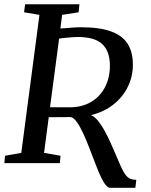

<svg xmlns="http://www.w3.org/2000/svg" viewBox="-22 -763 704 898"><path d="M493.5 115.5Q484.5 115.5 474.2 104.2Q464 93 452 68.8Q440 44.5 425.5 6Q411 -32 396.2 -70Q381.5 -108 366.8 -140Q352 -172 337.5 -192.2Q323 -212.5 309 -215.5Q295.5 -215.5 278 -215.2Q260.5 -215 242 -215Q223.5 -215 206 -215L184 -48L261 -34.5L258 0H-1.5L1.5 -34.5L77.5 -48L162.5 -693.5L90.5 -705.5L95.5 -743H349.5L345.5 -705.5L268.5 -693.5L260.5 -629.5Q283.5 -631 307.5 -633.2Q331.5 -635.5 357.5 -635.5Q444 -635.5 497 -616.2Q550 -597 574.5 -558.8Q599 -520.5 599.5 -463Q600 -406.5 576.2 -357.8Q552.5 -309 508.5 -274.2Q464.5 -239.5 403.5 -224.5Q421.5 -217 438 -196.2Q454.5 -175.5 469 -148.5Q483.5 -121.5 494.8 -95.8Q506 -70 513.5 -53.5Q529.5 -16 540.5 9.2Q551.5 34.5 561.5 49.5Q571.5 64.5 584 71.2Q596.5 78 615.5 78L611 115.5ZM212 -261.5Q229 -261.5 251.8 -261.2Q274.5 -261 293.8 -261.2Q313 -261.5 319 -261.5Q360 -264 392.5 -280Q425 -296 447.5 -322.8Q470 -349.5 481.5 -385Q493 -420.5 492 -461.5Q490.5 -524.5 455.8 -557.2Q421 -590 340 -590Q332 -590 316.8 -589Q301.5 -588 284.5 -586.2Q267.5 -584.5 254.5 -582.5Z"/></svg>

Font: Merriweather 48pt
Style: Italic
Weight: 400
Italic angle: -7.8°
Version: Version 2.101